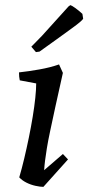

<svg xmlns="http://www.w3.org/2000/svg" viewBox="-20 -716 344 748"><path d="M121 -391 57 -403Q54 -416 54 -434Q91 -438 133.5 -445.5Q176 -453 210 -465L225 -432Q208 -357 196 -301.5Q184 -246 175.5 -206Q167 -166 162.5 -138Q158 -110 155.5 -90Q153 -70 152 -53L225 -116L245 -95L149 12Q137 12 118.5 8Q100 4 83 -4.5Q66 -13 55 -25Q65 -59 74.5 -99Q84 -139 92.5 -180.5Q101 -222 107.5 -261.5Q114 -301 117.5 -334.5Q121 -368 121 -391ZM120 -513 102 -534 144 -577 247 -691 254 -696Q259 -695 273 -685Q287 -675 301 -662L304 -643Q302 -639 291.5 -630Q281 -621 261 -606.5Q241 -592 210 -569.5Q179 -547 134 -515Z"/></svg>

Font: Labrada Medium
Style: Italic
Weight: 500
Italic angle: -7°
Designer: Mercedes Jáuregui
Foundry: Omnibus-Type Team
Version: Version 1.000